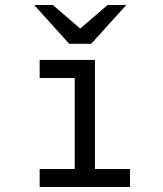

<svg xmlns="http://www.w3.org/2000/svg" viewBox="-20 -752 656 772"><path d="M280.5 -15V-511H361.8V-15ZM139.5 0V-72.5H502.8V0ZM139.5 -438.5V-511H325.5V-438.5ZM258.2 -576 117.2 -732H192.5L302.5 -637L412.5 -732H487.8L346.8 -576Z"/></svg>

Font: Overpass Mono Light
Style: Regular
Weight: 300
Monospace: yes
Designer: Delve Withrington, Dave Bailey
Foundry: Delve Fonts LLC
Version: Version 4.000